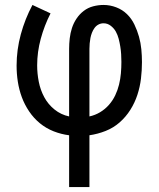

<svg xmlns="http://www.w3.org/2000/svg" viewBox="-20 -540 640 775"><path d="M259 215V6Q227 2 196.5 -10Q166 -22 141 -42.5Q116 -63 97.5 -90.5Q79 -118 68 -148Q57 -178 52 -210Q47 -242 47 -275Q47 -339 64 -401.5Q81 -464 111 -520L184 -486Q159 -437 144.5 -383.5Q130 -330 130 -276Q130 -243 136.5 -210Q143 -177 158.5 -148Q174 -119 200 -98Q226 -77 259 -70V-343Q259 -364 261.5 -385.5Q264 -407 270.5 -427Q277 -447 289 -465Q301 -483 318 -496Q335 -509 356 -514.5Q377 -520 398 -520Q424 -520 449 -510.5Q474 -501 492.5 -483Q511 -465 522.5 -441Q534 -417 541 -392Q548 -367 550.5 -341Q553 -315 553 -289Q553 -256 549 -222.5Q545 -189 534.5 -157Q524 -125 506 -96.5Q488 -68 463 -46Q438 -24 406.5 -11.5Q375 1 341 6V215ZM341 -70Q364 -75 384 -87Q404 -99 419.5 -116.5Q435 -134 445 -155Q455 -176 460.5 -198.5Q466 -221 468 -244Q470 -267 470 -290Q470 -306 469 -321.5Q468 -337 465.5 -352.5Q463 -368 459 -383.5Q455 -399 447.5 -412.5Q440 -426 427 -436Q414 -446 398 -446Q387 -446 377.5 -441Q368 -436 361.5 -427Q355 -418 351 -407.5Q347 -397 345 -386.5Q343 -376 342 -365Q341 -354 341 -343Z"/></svg>

Font: Zed Mono Extended
Style: Regular
Weight: 400
Width: 7
Monospace: yes
Designer: Belleve Invis
Foundry: Belleve Invis
Version: Version 1.0.0; ttfautohint (v1.8.4)